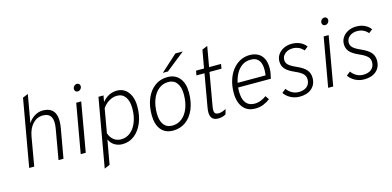

<svg xmlns="http://www.w3.org/2000/svg" viewBox="-81 -1230 3944 1931"><g transform="rotate(-15 1891.0 -264.5)"><path d="M82.5 0 205.5 -699 261.5 -722 210.5 -431Q236.5 -473.5 277.2 -498.2Q318 -523 363 -523Q418.5 -523 452 -498.5Q485.5 -474 495.8 -425Q506 -376 493 -303L439.5 0H388L442.5 -312.5Q457 -393.5 434 -434Q411 -474.5 351.5 -474.5Q289 -474.5 245.2 -427.8Q201.5 -381 187 -299.5L135 0Z M619 0 709 -511H761L671.5 0ZM753 -617Q740 -617 731 -626Q722 -635 722 -648.5Q722 -667 734.8 -680Q747.5 -693 765 -693Q778.5 -693 787.2 -684Q796 -675 796 -660.5Q796 -643 783.5 -630Q771 -617 753 -617Z M814.5 203 940.5 -511H993L981.5 -446Q1046 -523 1135 -523Q1183 -523 1218.5 -497.5Q1254 -472 1273.8 -425.5Q1293.5 -379 1293.5 -316.5Q1293.5 -220.5 1262.5 -146.5Q1231.5 -72.5 1177.2 -30.2Q1123 12 1053 12Q1006.5 12 970.2 -10.5Q934 -33 916.5 -73.5L871.5 179.5ZM1052.5 -38.5Q1107 -38.5 1149.2 -73.2Q1191.5 -108 1215.5 -169.5Q1239.5 -231 1239.5 -310.5Q1239.5 -387.5 1208.8 -430.2Q1178 -473 1122 -473Q1080.5 -473 1040 -449.2Q999.5 -425.5 971.5 -384L927.5 -133.5Q944.5 -87 976.2 -62.8Q1008 -38.5 1052.5 -38.5Z M1579.5 12Q1499 12 1454.5 -42Q1410 -96 1410 -195.5Q1410 -293 1441.5 -366.8Q1473 -440.5 1529.5 -481.8Q1586 -523 1660.5 -523Q1740.5 -523 1785.8 -468.5Q1831 -414 1831 -318.5Q1831 -219 1799.8 -144.8Q1768.5 -70.5 1711.8 -29.2Q1655 12 1579.5 12ZM1584.5 -38.5Q1641.5 -38.5 1685 -73Q1728.5 -107.5 1752.5 -169.2Q1776.5 -231 1776.5 -312.5Q1776.5 -388.5 1745.2 -430.8Q1714 -473 1657 -473Q1599.5 -473 1556 -438.2Q1512.5 -403.5 1488.5 -341.2Q1464.5 -279 1464.5 -196.5Q1464.5 -121 1495.8 -79.8Q1527 -38.5 1584.5 -38.5ZM1628.5 -576 1801 -732H1878L1681.5 -576Z M2049 12Q1998.5 12 1979.2 -21Q1960 -54 1972 -121L2032 -463.5H1948L1957 -511H2040L2073.5 -699L2129.5 -722L2092.5 -511H2217L2209 -463.5H2084L2025 -124.5Q2016 -75.5 2025.2 -56.5Q2034.5 -37.5 2066 -37.5Q2084 -37.5 2103.2 -43.8Q2122.5 -50 2143.5 -61.5L2129 -9Q2092 12 2049 12Z M2434.5 12Q2380 12 2342.2 -13Q2304.5 -38 2284.5 -84.5Q2264.5 -131 2264.5 -195Q2264.5 -268 2283.8 -328Q2303 -388 2337.2 -431.8Q2371.5 -475.5 2417.5 -499.2Q2463.5 -523 2517 -523Q2563.5 -523 2600 -504.5Q2636.5 -486 2657.5 -446.5Q2678.5 -407 2678.5 -343.5Q2678.5 -319.5 2674.2 -294.2Q2670 -269 2662.5 -237.5H2321.5Q2316.5 -177.5 2326.5 -132.8Q2336.5 -88 2365 -62.8Q2393.5 -37.5 2444 -37.5Q2472.5 -37.5 2503.5 -48.8Q2534.5 -60 2564.5 -82.5L2590.5 -43.5Q2558.5 -19 2520 -3.5Q2481.5 12 2434.5 12ZM2329 -284H2619.5Q2628 -337 2621.8 -380.5Q2615.5 -424 2590.2 -449.8Q2565 -475.5 2516 -475.5Q2461.5 -475.5 2423.5 -448.2Q2385.5 -421 2362.2 -377.2Q2339 -333.5 2329 -284Z M2897.5 12Q2864.5 12 2834.5 2.2Q2804.5 -7.5 2779.5 -25.8Q2754.5 -44 2737 -69.5L2777.5 -101.5Q2800 -70 2832 -52.8Q2864 -35.5 2900 -35.5Q2955 -35.5 2986.2 -62.5Q3017.5 -89.5 3017.5 -136.5Q3017.5 -169.5 2994.8 -193.5Q2972 -217.5 2913 -243Q2844 -273.5 2817 -305.5Q2790 -337.5 2790 -383Q2790 -423.5 2812 -455Q2834 -486.5 2871.5 -504.8Q2909 -523 2956 -523Q3003 -523 3041.8 -505Q3080.5 -487 3103.5 -454.5L3064.5 -424.5Q3021 -476 2951.5 -476Q2904.5 -476 2872.8 -450.2Q2841 -424.5 2841 -384.5Q2841 -356 2862.2 -334.2Q2883.5 -312.5 2940 -287.5Q3011.5 -256.5 3040.8 -222Q3070 -187.5 3070 -139Q3070 -69.5 3023.8 -28.8Q2977.5 12 2897.5 12Z M3195.5 0 3285.5 -511H3337.5L3248 0ZM3329.5 -617Q3316.5 -617 3307.5 -626Q3298.5 -635 3298.5 -648.5Q3298.5 -667 3311.2 -680Q3324 -693 3341.5 -693Q3355 -693 3363.8 -684Q3372.5 -675 3372.5 -660.5Q3372.5 -643 3360 -630Q3347.5 -617 3329.5 -617Z M3569 12Q3536 12 3506 2.2Q3476 -7.5 3451 -25.8Q3426 -44 3408.5 -69.5L3449 -101.5Q3471.5 -70 3503.5 -52.8Q3535.5 -35.5 3571.5 -35.5Q3626.5 -35.5 3657.8 -62.5Q3689 -89.5 3689 -136.5Q3689 -169.5 3666.2 -193.5Q3643.5 -217.5 3584.5 -243Q3515.5 -273.5 3488.5 -305.5Q3461.5 -337.5 3461.5 -383Q3461.5 -423.5 3483.5 -455Q3505.5 -486.5 3543 -504.8Q3580.5 -523 3627.5 -523Q3674.5 -523 3713.2 -505Q3752 -487 3775 -454.5L3736 -424.5Q3692.5 -476 3623 -476Q3576 -476 3544.2 -450.2Q3512.5 -424.5 3512.5 -384.5Q3512.5 -356 3533.8 -334.2Q3555 -312.5 3611.5 -287.5Q3683 -256.5 3712.2 -222Q3741.5 -187.5 3741.5 -139Q3741.5 -69.5 3695.2 -28.8Q3649 12 3569 12Z"/></g></svg>

Font: Overpass ExtraLight
Style: Italic
Weight: 250
Italic angle: -10°
Designer: Delve Withrington, Dave Bailey, Thomas Jockin
Foundry: Delve Fonts LLC
Version: Version 4.000